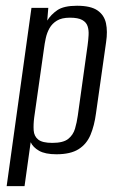

<svg xmlns="http://www.w3.org/2000/svg" viewBox="-20 -522 406 658"><path d="M2.8 116 87.8 -495H145.5L141.9 -451.5Q154.4 -471.9 176.4 -487.1Q198.5 -502.3 244 -502.3Q291.1 -502.3 314.2 -486.2Q337.2 -470.2 343.2 -442.3Q349.2 -414.4 343.6 -377.5L308.9 -133.3Q303.4 -91.6 290.2 -59.9Q277 -28.3 249.4 -10.8Q221.8 6.7 173.3 6.7Q135 6.7 114 -5.2Q93.1 -17.2 85.1 -34.6L64.1 116ZM159.3 -32.3Q196.4 -32.3 213.6 -45.8Q230.7 -59.4 237.1 -81Q243.4 -102.6 246.6 -125.7L280.3 -367.3Q282.7 -384.9 283.6 -401.8Q284.6 -418.7 280.2 -432.1Q275.9 -445.6 261.8 -453.5Q247.8 -461.4 219.6 -461.4Q191.7 -461.4 175.1 -451.3Q158.6 -441.2 149.7 -425.4Q140.8 -409.6 136.8 -390.9Q132.8 -372.2 130.7 -355.2L97.2 -119.3Q94.1 -95.4 95.4 -75.3Q96.8 -55.1 111 -43.7Q125.1 -32.3 159.3 -32.3Z"/></svg>

Font: Alumni Sans Thin
Style: Italic
Weight: 100
Italic angle: -8°
Designer: Robert E. Leuschke
Foundry: Robert E. Leuschke
Version: Version 1.016